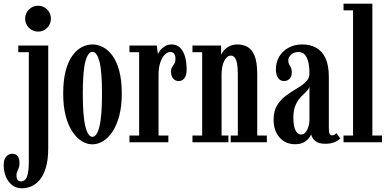

<svg xmlns="http://www.w3.org/2000/svg" viewBox="-68 -770 2104 1039"><path d="M50.5 249Q20.5 249 -1.5 232.2Q-23.5 215.5 -35.8 187Q-48 158.5 -48 123Q-48 93 -34.5 77.5Q-21 62 -1.5 62Q17.5 62 27.5 75.2Q37.5 88.5 37.5 112.5Q37.5 128 33.5 138.5Q29.5 149 25.2 158.5Q21 168 21 179.5Q21 189.5 23.8 196.8Q26.5 204 31.8 207.8Q37 211.5 44.5 211.5Q69.5 211.5 78.8 184Q88 156.5 88 102V-487.5H31V-523.5H193V30.5Q193 94.5 180.2 137Q167.5 179.5 146.5 204Q125.5 228.5 100.2 238.8Q75 249 50.5 249ZM138.5 -599Q109 -599 88.5 -619.5Q68 -640 68 -669.5Q68 -698 88.5 -718.5Q109 -739 138.5 -739Q167 -739 187.2 -718.5Q207.5 -698 207.5 -669.5Q207.5 -640 187.2 -619.5Q167 -599 138.5 -599Z M432 11Q402.5 11 374.5 -6.2Q346.5 -23.5 323.5 -58Q300.5 -92.5 287.2 -144Q274 -195.5 274 -263.5Q274 -337.5 288 -388.8Q302 -440 325.2 -471Q348.5 -502 376.2 -515.8Q404 -529.5 432 -529.5Q459.5 -529.5 487.5 -515.8Q515.5 -502 539 -471Q562.5 -440 576.8 -388.8Q591 -337.5 591 -263.5Q591 -195.5 577.5 -144Q564 -92.5 541 -58Q518 -23.5 489.8 -6.2Q461.5 11 432 11ZM432 -29.5Q456 -29.5 470 -85Q484 -140.5 484 -263.5Q484 -386 470 -437.8Q456 -489.5 432 -489.5Q408.5 -489.5 394.2 -437.8Q380 -386 380 -263.5Q380 -140.5 394.2 -85Q408.5 -29.5 432 -29.5Z M632.5 0V-36.5H685V-487.5H632.5V-523.5H780.5L786.5 -477.5Q789 -484.5 798.5 -497Q808 -509.5 824.2 -519.5Q840.5 -529.5 861.5 -529.5Q889.5 -529.5 907.2 -511.2Q925 -493 933.5 -462.5Q942 -432 942 -394.5Q942 -363.5 930.5 -347.5Q919 -331.5 899 -331.5Q880.5 -331.5 869 -345Q857.5 -358.5 857.5 -382.5Q857.5 -398 863.8 -407.5Q870 -417 875.8 -426.2Q881.5 -435.5 881.5 -450.5Q881.5 -470.5 874.2 -479.5Q867 -488.5 853 -488.5Q837 -488.5 822.5 -473.2Q808 -458 799 -430.5Q790 -403 790 -365.5V-36.5H843V0Z M973.5 0V-36.5H1026V-487.5H973.5V-523.5H1128.5V-472Q1130 -480.5 1141 -494.2Q1152 -508 1171.5 -518.8Q1191 -529.5 1217.5 -529.5Q1246 -529.5 1270.2 -516.8Q1294.5 -504 1309.2 -469.2Q1324 -434.5 1324 -368V-36.5H1376V0H1180.5V-36.5H1219V-364Q1219 -419 1210 -444Q1201 -469 1181 -469Q1170 -469 1161.2 -461.5Q1152.5 -454 1145.8 -440.8Q1139 -427.5 1135.2 -410Q1131.5 -392.5 1131 -372.5V-36.5H1168V0Z M1527.5 10.5Q1495.5 10.5 1469.5 -5.2Q1443.5 -21 1428 -50.8Q1412.5 -80.5 1412.5 -122Q1412.5 -169.5 1432 -200.8Q1451.5 -232 1480.5 -253.2Q1509.5 -274.5 1538.2 -291.2Q1567 -308 1586.8 -326.8Q1606.5 -345.5 1606.5 -372Q1606.5 -408.5 1600.2 -434.8Q1594 -461 1581 -474.8Q1568 -488.5 1547.5 -488.5Q1523 -488.5 1507.5 -474.5Q1492 -460.5 1492 -442Q1492 -429.5 1497 -421Q1502 -412.5 1506.5 -403.5Q1511 -394.5 1511 -378.5Q1511 -357 1499.5 -344.2Q1488 -331.5 1468.5 -331.5Q1448.5 -331.5 1436.8 -348.5Q1425 -365.5 1425 -395Q1425 -433.5 1443.2 -464Q1461.5 -494.5 1493.8 -512Q1526 -529.5 1568 -529.5Q1610 -529.5 1642.5 -511.8Q1675 -494 1693.2 -455.2Q1711.5 -416.5 1711.5 -353V-77.5Q1711.5 -53.5 1715.8 -45.5Q1720 -37.5 1729 -37.5Q1738 -37.5 1744 -42Q1750 -46.5 1753 -49.5L1773 -21Q1765 -10.5 1743.5 -1.2Q1722 8 1693.5 8Q1665.5 8 1649.2 -0.2Q1633 -8.5 1625.5 -20.5Q1618 -32.5 1615.5 -43Q1613.5 -36 1604.2 -23.2Q1595 -10.5 1576.5 0Q1558 10.5 1527.5 10.5ZM1561 -42Q1575.5 -42 1585.5 -54Q1595.5 -66 1601 -84Q1606.5 -102 1606.5 -118.5V-303Q1604.5 -289 1591.2 -276.2Q1578 -263.5 1561.5 -246.8Q1545 -230 1532.2 -203Q1519.5 -176 1519.5 -134Q1519.5 -88.5 1530.8 -65.2Q1542 -42 1561 -42Z M1791 0V-36.5H1842.5V-714H1791V-750H1947V-36.5H1999V0Z"/></svg>

Font: Imbue Thin 10pt SemiBold
Style: Regular
Weight: 600
Version: Version 1.102